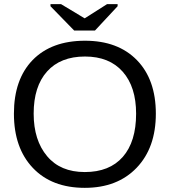

<svg xmlns="http://www.w3.org/2000/svg" viewBox="-20 -894 818 924"><path d="M388 10Q229 10 138 -86Q47 -182 47 -347Q47 -512 137 -605Q228 -698 389 -698Q548 -698 639 -604.5Q730 -511 730 -347Q730 -183 637.5 -86.5Q545 10 388 10ZM635 -347Q635 -476 570.5 -549Q506 -622 389 -622Q271 -622 206.5 -550Q142 -478 142 -347Q142 -219 207 -142Q271 -66 388 -66Q507 -66 571 -139Q635 -212 635 -347ZM546 -864 437 -747H337L223 -864V-874H274L387 -806H388L495 -874H546Z"/></svg>

Font: Libra Sans
Style: Regular
Weight: 400
Foundry: Context Ltd
Version: Version 1.002